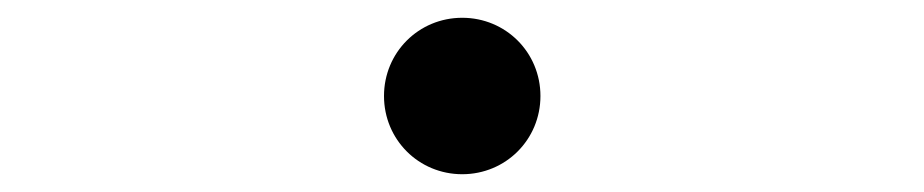

<svg xmlns="http://www.w3.org/2000/svg" viewBox="-20 -488 1040 216"><path d="M500 -292C549 -292 588 -331 588 -380C588 -429 549 -468 500 -468C451 -468 412 -429 412 -380C412 -331 451 -292 500 -292Z"/></svg>

Font: Noto Serif HK Light
Style: Regular
Weight: 300
Designer: Ryoko NISHIZUKA 西塚涼子 (kana & ideographs); Frank Grießhammer (Latin, Greek & Cyrillic); Wenlong ZHANG 张文龙 (bopomofo); San
Foundry: Adobe
Version: Version 2.001;hotconv 1.1.0;makeotfexe 2.6.0